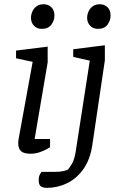

<svg xmlns="http://www.w3.org/2000/svg" viewBox="-20 -729 575 916"><path d="M125.2 4.4Q94.1 4.4 80.4 -7.7Q66.8 -19.8 66.8 -47.2Q66.8 -50.7 67.7 -58Q68.7 -65.3 69.8 -71.3L135.8 -434L56.6 -450.9V-487.6L207.4 -506.6V-431.6L145.2 -66H218.8V-26.9Q216.6 -24.9 202.8 -17.3Q189 -9.7 168.8 -2.6Q148.6 4.4 125.2 4.4ZM178.9 -591.3Q156 -591.3 141.9 -606.5Q127.8 -621.7 127.8 -643.4Q127.8 -658.7 134.3 -673.9Q140.8 -689.1 154.4 -698.9Q167.9 -708.7 188.5 -708.7Q210.2 -708.7 225 -694.5Q239.7 -680.3 239.7 -655.3Q239.7 -631.5 225 -611.4Q210.2 -591.3 178.9 -591.3ZM204.1 167.2Q184 167.2 174.3 159.5Q164.6 151.8 164.6 131.1Q164.6 113.3 170.1 103.6Q175.6 93.9 178 90.8H246.8Q267.8 90.8 284.2 86.8Q300.5 82.9 304.9 79.1Q308.5 75.5 321.5 55.2Q334.6 35 340.9 -4.2L408.4 -439.7L329.4 -457.4V-494.1L480.3 -513.1V-441.4L420.4 -36.9Q410 32.5 377.8 77.7Q345.7 123 300.1 145.1Q254.5 167.2 204.1 167.2ZM446.8 -591.3Q424 -591.3 409.9 -606.5Q395.7 -621.7 395.7 -643.4Q395.7 -658.7 402.2 -673.9Q408.7 -689.1 422.3 -698.9Q435.9 -708.7 456.5 -708.7Q478.2 -708.7 492.9 -694.5Q507.6 -680.3 507.6 -655.3Q507.6 -631.5 492.9 -611.4Q478.2 -591.3 446.8 -591.3Z"/></svg>

Font: Faustina Light
Style: Italic
Weight: 300
Italic angle: -8°
Designer: Alfonso Garcia
Foundry: http://www.omnibus-type.com
Version: Version 1.200